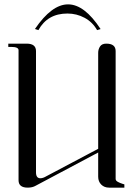

<svg xmlns="http://www.w3.org/2000/svg" viewBox="-20 -860 612 880"><path d="M65 -630Q65 -645 31 -645H18V-660H102Q145 -660 145 -626V-70Q145 -43 165 -43Q177 -43 192 -52L430 -178V-618Q430 -634 438.5 -647Q447 -660 467 -660Q510 -660 510 -626V-40Q510 -36 512.5 -32.5Q515 -29 521 -26Q527 -23 530.5 -21.5Q534 -20 541.5 -17.5Q549 -15 550 -15V0H480Q458 0 444 -14Q430 -28 430 -50V-161L144 -9Q129 0 107 0Q65 0 65 -34ZM140 -727Q217 -840 292 -840Q367 -840 441 -727L425 -722Q404 -759 367.5 -778.5Q331 -798 289 -798Q198 -798 156 -722Z"/></svg>

Font: kawoszeh
Style: Medium
Weight: 500
Version: Version 000.030